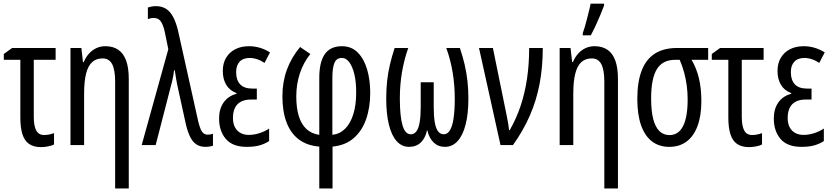

<svg xmlns="http://www.w3.org/2000/svg" viewBox="-20 -801 4598 1060"><path d="M287.1 -536.1V-470.7H166.5V-156.7Q166.5 -105 180.2 -80.3Q193.8 -55.7 223.1 -55.7Q237.3 -55.7 251 -58.3Q264.6 -61 278.3 -65.9V-3.4Q267.6 2.9 246.1 7.1Q224.6 11.2 206.5 11.2Q166 11.2 140.6 -6.3Q115.2 -23.9 103.8 -60.1Q92.3 -96.2 92.3 -151.4V-470.7H1V-502.9L46.9 -536.1Z M562 -545.9Q604 -545.9 632.8 -526.4Q661.6 -506.8 676.3 -466.8Q690.9 -426.8 690.9 -365.2V239.3H615.7V-350.1Q615.7 -415 599.1 -446.8Q582.5 -478.5 546.4 -478.5Q511.7 -478.5 489 -458.3Q466.3 -438 455.3 -394.8Q444.3 -351.6 444.3 -282.7V0H369.1V-536.1H429.2L438 -458.5H442.4Q453.6 -485.4 471.2 -504.9Q488.8 -524.4 511.7 -535.2Q534.7 -545.9 562 -545.9Z M762.2 0 909.2 -529.3 889.6 -625Q881.8 -661.6 868.7 -681.6Q855.5 -701.7 829.1 -701.7Q819.3 -701.7 811.3 -700Q803.2 -698.2 796.4 -695.3V-759.3Q802.7 -761.7 809.6 -763.4Q816.4 -765.1 824 -766.1Q831.5 -767.1 839.8 -767.1Q872.1 -767.1 895.3 -753.2Q918.5 -739.3 934.8 -709.5Q951.2 -679.7 962.9 -631.8L1074.7 -129.4Q1081.1 -103.5 1087.9 -87.6Q1094.7 -71.8 1104.2 -64.7Q1113.8 -57.6 1127.4 -57.6Q1135.7 -57.6 1142.8 -59.1Q1149.9 -60.5 1155.8 -62.5V3.4Q1149.9 5.4 1143.3 6.8Q1136.7 8.3 1129.6 9Q1122.6 9.8 1114.7 9.8Q1085 9.8 1064.5 -3.7Q1043.9 -17.1 1030 -44.9Q1016.1 -72.8 1005.9 -116.2L963.4 -310.1Q960 -324.7 957.3 -338.4Q954.6 -352.1 952.6 -364.7Q950.7 -377.4 948.7 -389.2Q946.8 -400.9 944.8 -412.6H940.9Q939 -397.9 936.8 -383.3Q934.6 -368.7 930.7 -354L839.4 0Z M1397.9 -312V-251.5H1366.7Q1332.5 -251.5 1310.3 -239.7Q1288.1 -228 1277.1 -205.3Q1266.1 -182.6 1266.1 -149.9Q1266.1 -119.1 1277.1 -98.4Q1288.1 -77.6 1307.9 -66.9Q1327.6 -56.2 1353.5 -56.2Q1382.3 -56.2 1412.1 -65.7Q1441.9 -75.2 1465.8 -91.3V-22Q1440.4 -5.9 1411.6 2Q1382.8 9.8 1342.3 9.8Q1264.2 9.8 1226.8 -33.9Q1189.5 -77.6 1189.5 -147Q1189.5 -199.7 1214.6 -235.4Q1239.7 -271 1285.6 -283.2V-287.1Q1247.6 -301.3 1228.8 -333Q1210 -364.7 1210 -409.7Q1210 -451.2 1228 -481.7Q1246.1 -512.2 1278.6 -529.1Q1311 -545.9 1354.5 -545.9Q1384.8 -545.9 1413.6 -537.6Q1442.4 -529.3 1470.7 -511.7L1440.4 -453.6Q1421.4 -466.8 1400.1 -473.9Q1378.9 -481 1358.4 -481Q1321.8 -481 1302.7 -460.2Q1283.7 -439.5 1283.7 -403.8Q1283.7 -358.9 1305.9 -335.4Q1328.1 -312 1372.6 -312Z M1636.7 -541.5 1693.4 -502.9Q1655.3 -455.6 1635.5 -396Q1615.7 -336.4 1615.7 -268.6Q1615.7 -205.6 1629.6 -160.2Q1643.6 -114.7 1671.9 -88.6Q1700.2 -62.5 1742.7 -56.6V-370.6Q1742.7 -459 1773.4 -502.4Q1804.2 -545.9 1867.2 -545.9Q1920.9 -545.9 1955.6 -510.5Q1990.2 -475.1 2007.1 -416.7Q2023.9 -358.4 2023.9 -288.6Q2023.9 -207.5 2001.2 -142.8Q1978.5 -78.1 1932.6 -38.3Q1886.7 1.5 1815.9 8.3V239.3H1742.7V8.3Q1675.3 2.9 1630.1 -31Q1585 -64.9 1562 -125.2Q1539.1 -185.5 1539.1 -269.5Q1539.1 -348.1 1563.5 -415.3Q1587.9 -482.4 1636.7 -541.5ZM1866.7 -481Q1837.4 -481 1826.2 -453.4Q1814.9 -425.8 1814.9 -369.1V-56.6Q1855.5 -61 1884.8 -89.8Q1914.1 -118.7 1930.2 -169.2Q1946.3 -219.7 1946.3 -288.1Q1946.8 -347.7 1936.3 -391.1Q1925.8 -434.6 1907.7 -458.3Q1889.6 -481.9 1866.7 -481Z M2519 -536.1Q2534.7 -489.7 2545.2 -444.6Q2555.7 -399.4 2560.8 -353.3Q2565.9 -307.1 2565.9 -257.8Q2565.9 -172.9 2550.5 -113Q2535.2 -53.2 2506.1 -21.7Q2477.1 9.8 2436.5 9.8Q2399.4 9.8 2374.3 -14.2Q2349.1 -38.1 2339.4 -81.1H2337.4Q2328.1 -38.1 2303 -14.2Q2277.8 9.8 2238.3 9.8Q2198.7 9.8 2170.4 -21.2Q2142.1 -52.2 2127.2 -112.1Q2112.3 -171.9 2112.3 -257.8Q2112.3 -308.1 2117.2 -353.5Q2122.1 -398.9 2132.6 -443.8Q2143.1 -488.8 2158.7 -536.1H2233.9Q2210.9 -471.2 2199.2 -402.1Q2187.5 -333 2187.5 -258.3Q2187.5 -159.2 2202.1 -109.4Q2216.8 -59.6 2248 -59.6Q2267.1 -59.6 2279.3 -76.4Q2291.5 -93.3 2297.1 -127.2Q2302.7 -161.1 2302.7 -212.4V-346.7H2374.5V-212.4Q2374.5 -160.6 2380.1 -127Q2385.7 -93.3 2397.9 -76.7Q2410.2 -60.1 2429.7 -59.6Q2450.7 -59.6 2464.1 -81.8Q2477.5 -104 2484.1 -147.9Q2490.7 -191.9 2490.7 -257.3Q2490.7 -330.1 2479.2 -400.1Q2467.8 -470.2 2443.8 -536.1Z M2624.5 -536.1H2701.2L2769.5 -201.2Q2774.4 -178.2 2778.6 -156.7Q2782.7 -135.3 2785.9 -116.7Q2789.1 -98.1 2790.5 -83H2794.4Q2830.6 -146 2854.2 -216.6Q2877.9 -287.1 2889.6 -366.7Q2901.4 -446.3 2901.4 -536.1H2976.6Q2976.6 -431.2 2959.2 -339.1Q2941.9 -247.1 2905.5 -163.6Q2869.1 -80.1 2812 0H2743.2Z M3262.7 -545.9Q3304.7 -545.9 3333.5 -526.4Q3362.3 -506.8 3377 -466.8Q3391.6 -426.8 3391.6 -365.2V239.3H3316.4V-350.1Q3316.4 -415 3299.8 -446.8Q3283.2 -478.5 3247.1 -478.5Q3212.4 -478.5 3189.7 -458.3Q3167 -438 3156 -394.8Q3145 -351.6 3145 -282.7V0H3069.8V-536.1H3129.9L3138.7 -458.5H3143.1Q3154.3 -485.4 3171.9 -504.9Q3189.5 -524.4 3212.4 -535.2Q3235.4 -545.9 3262.7 -545.9ZM3197.3 -606V-617.7Q3201.7 -629.4 3208.3 -651.6Q3214.8 -673.8 3221.4 -699.5Q3228 -725.1 3233.4 -747.3Q3238.8 -769.5 3240.7 -780.8H3314.9V-770Q3305.7 -745.6 3293.7 -716.8Q3281.7 -688 3268.3 -659.2Q3254.9 -630.4 3241.7 -606Z M3852.1 -244.1Q3852.1 -161.6 3830.8 -105Q3809.6 -48.3 3770 -19.3Q3730.5 9.8 3675.3 9.8Q3618.2 9.8 3578.6 -21Q3539.1 -51.8 3518.8 -110.8Q3498.5 -169.9 3498.5 -254.9Q3498.5 -348.6 3522.5 -411.1Q3546.4 -473.6 3595.2 -504.9Q3644 -536.1 3718.3 -536.1H3889.6V-470.7H3797.9Q3825.2 -425.3 3838.6 -368.9Q3852.1 -312.5 3852.1 -244.1ZM3574.7 -257.8Q3574.7 -189.5 3586.2 -144.5Q3597.7 -99.6 3620.4 -77.4Q3643.1 -55.2 3675.8 -55.2Q3726.1 -55.2 3751.2 -105Q3776.4 -154.8 3776.4 -251Q3776.4 -291 3771.5 -327.9Q3766.6 -364.7 3757.1 -400.4Q3747.6 -436 3732.4 -470.7H3707Q3637.7 -470.7 3606.2 -418.7Q3574.7 -366.7 3574.7 -257.8Z M4195.8 -536.1V-470.7H4075.2V-156.7Q4075.2 -105 4088.9 -80.3Q4102.5 -55.7 4131.8 -55.7Q4146 -55.7 4159.7 -58.3Q4173.3 -61 4187 -65.9V-3.4Q4176.3 2.9 4154.8 7.1Q4133.3 11.2 4115.2 11.2Q4074.7 11.2 4049.3 -6.3Q4023.9 -23.9 4012.5 -60.1Q4001 -96.2 4001 -151.4V-470.7H3909.7V-502.9L3955.6 -536.1Z M4460.4 -312V-251.5H4429.2Q4395 -251.5 4372.8 -239.7Q4350.6 -228 4339.6 -205.3Q4328.6 -182.6 4328.6 -149.9Q4328.6 -119.1 4339.6 -98.4Q4350.6 -77.6 4370.4 -66.9Q4390.1 -56.2 4416 -56.2Q4444.8 -56.2 4474.6 -65.7Q4504.4 -75.2 4528.3 -91.3V-22Q4502.9 -5.9 4474.1 2Q4445.3 9.8 4404.8 9.8Q4326.7 9.8 4289.3 -33.9Q4252 -77.6 4252 -147Q4252 -199.7 4277.1 -235.4Q4302.2 -271 4348.1 -283.2V-287.1Q4310.1 -301.3 4291.3 -333Q4272.5 -364.7 4272.5 -409.7Q4272.5 -451.2 4290.5 -481.7Q4308.6 -512.2 4341.1 -529.1Q4373.5 -545.9 4417 -545.9Q4447.3 -545.9 4476.1 -537.6Q4504.9 -529.3 4533.2 -511.7L4502.9 -453.6Q4483.9 -466.8 4462.6 -473.9Q4441.4 -481 4420.9 -481Q4384.3 -481 4365.2 -460.2Q4346.2 -439.5 4346.2 -403.8Q4346.2 -358.9 4368.4 -335.4Q4390.6 -312 4435.1 -312Z"/></svg>

Font: Open Sans Condensed
Style: Regular
Weight: 400
Width: 3
Designer: Monotype Design Team
Foundry: Monotype Imaging Inc.
Version: Version 3.000